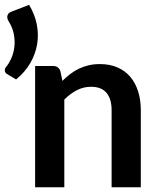

<svg xmlns="http://www.w3.org/2000/svg" viewBox="-21 -792 671 812"><path d="M102 -771.5Q126 -732 134.5 -689.2Q143 -646.5 136 -604.8Q129 -563 106.8 -524.8Q84.5 -486.5 47 -456L8 -479.5Q3 -482.5 1 -486.8Q-1 -491 -0.8 -495.2Q-0.5 -499.5 1.2 -503.5Q3 -507.5 6 -510.5Q16.5 -523 26 -543.5Q35.5 -564 39.2 -589.5Q43 -615 38.2 -644Q33.5 -673 15.5 -702Q7 -716.5 10.8 -727.2Q14.5 -738 27 -742.5ZM243 -450Q258.5 -465.5 275.8 -478.8Q293 -492 312.2 -501.2Q331.5 -510.5 353.5 -515.8Q375.5 -521 401.5 -521Q443.5 -521 476 -506.8Q508.5 -492.5 530.2 -466.8Q552 -441 563.2 -405.2Q574.5 -369.5 574.5 -326.5V0H451V-326.5Q451 -373.5 429.5 -399.2Q408 -425 364 -425Q332 -425 304 -410.5Q276 -396 251 -371V0H127.5V-513H203Q227 -513 234.5 -490.5Z"/></svg>

Font: Lato 2
Style: Bold
Weight: 700
Designer: Lukasz Dziedzic with Adam Twardoch and Botio Nikoltchev
Foundry: tyPoland Lukasz Dziedzic
Version: Version 2.015; 2015-08-06; http://www.latofonts.com/